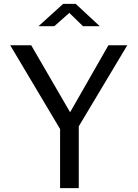

<svg xmlns="http://www.w3.org/2000/svg" viewBox="-20 -977 719 997"><path d="M411 -841H498L373 -957H308L180 -841H262L340 -910ZM641 -742H543L344 -394L142 -742H33L292 -307V0H389V-321Z"/></svg>

Font: 18Franklin
Style: Regular
Weight: 400
Designer: Pablo Impallari, Rodrigo Fuenzalida (Modified by Dan O. Williams)
Version: Version 0.025;PS 000.025;hotconv 1.0.88;makeotf.lib2.5.64775